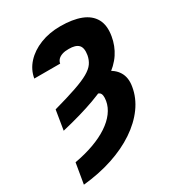

<svg xmlns="http://www.w3.org/2000/svg" viewBox="-218 -874 1130 1224"><g transform="rotate(-30 346.5 -262.0)"><path d="M98.6 -149.4 122.1 -293Q224.1 -321.3 289.6 -343.8Q355 -366.2 392.6 -387.7Q430.2 -409.2 447.5 -433.8Q464.8 -458.5 470.7 -491.2Q479 -542 458 -563.7Q437 -585.4 386.7 -585Q359.4 -585.4 339.4 -578.9Q319.3 -572.3 307.6 -560.3Q295.9 -548.3 293 -531.2H102.5Q112.8 -591.8 155.3 -638.2Q197.8 -684.6 264.2 -710.9Q330.6 -737.3 412.1 -737.3Q501.5 -737.3 562.3 -713.9Q623 -690.4 649.9 -642.1Q676.8 -593.8 664.1 -518.6Q653.3 -453.6 618.2 -400.4Q583 -347.2 517.1 -303.2Q451.2 -259.3 348.1 -221.7Q245.1 -184.1 98.6 -149.4ZM345.7 -246.1 382.8 -358.4Q462.4 -364.7 518.8 -344Q575.2 -323.2 601.6 -280Q627.9 -236.8 617.2 -174.8Q605 -99.1 557.4 -33.4Q509.8 32.2 433.3 83.5Q356.9 134.8 256.6 168Q156.2 201.2 38.1 212.9L63.5 62.5Q142.1 48.3 205.8 25.1Q269.5 2 316.7 -29.3Q363.8 -60.5 392.1 -98.4Q420.4 -136.2 427.7 -178.7Q435.5 -226.1 417.7 -239.7Q399.9 -253.4 345.7 -246.1Z"/></g></svg>

Font: Inter 18pt Black
Style: Italic
Weight: 900
Italic angle: -9.3988°
Designer: Rasmus Andersson
Foundry: rsms
Version: Version 4.001;git-66647c0bb